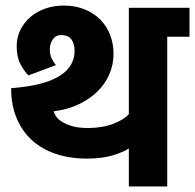

<svg xmlns="http://www.w3.org/2000/svg" viewBox="-20 -670 701 690"><path d="M50 -356Q104 -362 142 -374Q180 -386 203.5 -403.5Q227 -421 237.5 -442Q248 -463 248 -487Q248 -513 237 -528Q226 -543 203 -544Q182 -545 170.5 -529.5Q159 -514 159 -492Q159 -474 165.5 -460.5Q172 -447 181 -436L82 -399Q68 -413 54 -438.5Q40 -464 40 -503Q40 -536 53.5 -563Q67 -590 90 -609.5Q113 -629 143.5 -639.5Q174 -650 209 -650Q251 -650 284 -636.5Q317 -623 340 -600Q363 -577 375.5 -545Q388 -513 388 -477Q388 -437 372.5 -402Q357 -367 329 -340Q301 -313 261.5 -294.5Q222 -276 173 -270Q175 -261 182.5 -250.5Q190 -240 205 -231Q220 -222 242 -216Q264 -210 296 -210Q347 -210 386.5 -225Q426 -240 443 -260V-642H661V-538H581V0H443V-137Q432 -127 391 -113.5Q350 -100 293 -100Q231 -100 180.5 -117Q130 -134 94.5 -166.5Q59 -199 39.5 -246Q20 -293 20 -353Z"/></svg>

Font: Ek Mukta ExtraBold
Style: Regular
Weight: 800
Designer: Girish Dalvi and Yashodeep Gholap
Foundry: Ek Type
Version: Version 2.538;PS 1.002;hotconv 16.6.51;makeotf.lib2.5.65220;